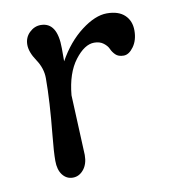

<svg xmlns="http://www.w3.org/2000/svg" viewBox="-60 -510 511 569"><g transform="rotate(-10 195.0 -225.0)"><path d="M153 -235 161 -54Q161 -27 147.5 -10.5Q134 6 115 6Q96 6 84 -9.5Q72 -25 72 -52Q72 -79 77 -129Q87 -229 87 -298Q87 -328 68.5 -355.5Q50 -383 50 -405Q50 -427 65 -441.5Q80 -456 99 -456Q149 -456 149 -377V-338Q179 -392 221 -424Q263 -456 298 -456Q333 -456 351.5 -438.5Q370 -421 370 -392Q370 -363 356 -343.5Q342 -324 326 -324Q310 -324 301.5 -332.5Q293 -341 289 -350.5Q285 -360 274 -368.5Q263 -377 246 -377Q217 -377 188 -339Q159 -301 153 -235Z"/></g></svg>

Font: Macondo Swash Caps
Style: Regular
Weight: 400
Designer: John Vargas Beltran
Foundry: John Vargas Beltran
Version: Version 2.001